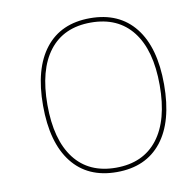

<svg xmlns="http://www.w3.org/2000/svg" viewBox="-79 -782 880 864"><g transform="rotate(-10 361.5 -349.5)"><path d="M664 -350Q664 -180 592 -89Q520 2 387 2Q254 2 182.5 -89.5Q111 -181 111 -350Q111 -519 182.5 -610Q254 -701 387 -701Q520 -701 592 -610Q664 -519 664 -350ZM131 -350Q131 -190 197 -104Q263 -18 387 -18Q511 -18 577.5 -104Q644 -190 644 -350Q644 -510 577.5 -595.5Q511 -681 387 -681Q263 -681 197 -595.5Q131 -510 131 -350Z"/></g></svg>

Font: TypoPRO Montserrat
Style: Regular
Weight: 250
Designer: Julieta Ulanovsky
Foundry: Julieta Ulanovsky
Version: Version 6.001